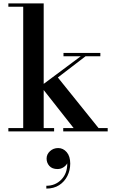

<svg xmlns="http://www.w3.org/2000/svg" viewBox="-20 -770 670 1125"><path d="M29 0V-19.5H116V-730.5H29V-750H236V-278.5L453.5 -440.5H352V-460H568V-440.5H481.5L319 -316L557.5 -19.5H611V0H350.5V-19.5H411.5L236 -242.5V-19.5H297V0ZM251.5 335V318.5Q304.5 318.5 339.8 281.8Q375 245 374 187Q367 200.5 351.5 210.5Q336 220.5 317 220.5Q285.5 220.5 269.2 202.2Q253 184 253 159Q253 134 272.8 115.8Q292.5 97.5 321 97.5Q350 97.5 370.8 121.5Q391.5 145.5 391.5 188.5Q391.5 227.5 374.8 261Q358 294.5 326.8 314.8Q295.5 335 251.5 335Z"/></svg>

Font: Bodoni Moda SemiBold
Style: Regular
Weight: 600
Designer: Owen Earl
Foundry: indestructible type
Version: Version 2.005; ttfautohint (v1.8.4.7-5d5b)